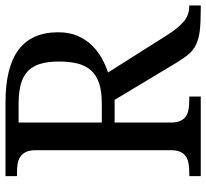

<svg xmlns="http://www.w3.org/2000/svg" viewBox="-46 -708 754 702"><g transform="rotate(-90 331.0 -357.0)"><path d="M554.2 -122.1Q579.6 -82 603.5 -62Q627.4 -42 659.2 -42H662.1V0H647.9Q601.1 0 571 -3.4Q541 -6.8 520 -16.6Q499 -26.4 484.1 -43.9Q469.2 -61.5 452.1 -89.8L316.9 -314.9H233.9V-108.9Q233.9 -86.9 240.5 -73.5Q247.1 -60.1 258.3 -53.2Q269.5 -46.4 284.4 -44.2Q299.3 -42 315.9 -42H329.1V0H38.1V-42H50.8Q67.4 -42 82.3 -44.2Q97.2 -46.4 108.4 -53.2Q119.6 -60.1 126.2 -73.5Q132.8 -86.9 132.8 -108.9V-604Q132.8 -626 126.2 -639.4Q119.6 -652.8 108.4 -660.2Q97.2 -667.5 82.3 -669.7Q67.4 -671.9 50.8 -671.9H38.1V-713.9H307.1Q437 -713.9 500.5 -665.8Q564 -617.7 564 -521Q564 -481 551 -450.9Q538.1 -420.9 517.1 -398.9Q496.1 -377 469.7 -362.3Q443.4 -347.7 417 -338.9ZM233.9 -361.8H304.2Q348.1 -361.8 377.4 -371.6Q406.7 -381.3 424.3 -400.9Q441.9 -420.4 449.5 -449.7Q457 -479 457 -518.1Q457 -558.1 448.7 -586.2Q440.4 -614.3 421.9 -632.1Q403.3 -649.9 373.8 -658Q344.2 -666 301.8 -666H233.9Z"/></g></svg>

Font: Droid Serif
Style: Regular
Weight: 400
Version: Version 1.00 build 112